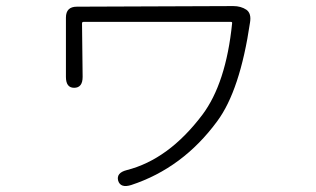

<svg xmlns="http://www.w3.org/2000/svg" viewBox="-20 -549 1040 632"><path d="M412 60Q377 71 369 46Q362 20 397 11Q535 -24 646 -171Q724 -275 744 -472Q745 -477 740 -477H255Q250 -477 250 -472L252 -296Q252 -260 224 -260Q197 -260 197 -296V-491Q197 -527 233 -527L748 -529Q773 -529 791 -517Q808 -505 803 -475Q770 -251 695 -150Q582 4 412 60Z"/></svg>

Font: Resource Han Rounded JP Light
Style: Regular
Weight: 300
Designer: Cyano Hao (round all glyphs); Ryoko NISHIZUKA 西塚涼子 (kana, bopomofo & ideographs); Paul D. Hunt (Latin, Greek & Cyrillic)
Foundry: Cyano Hao
Version: 0.990